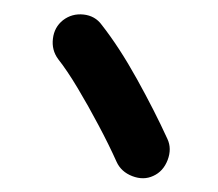

<svg xmlns="http://www.w3.org/2000/svg" viewBox="-20 -783 308 271"><path d="M68.8 -754.4Q81.5 -764.2 97.9 -762.5Q114.3 -760.7 123.5 -748Q148.4 -716.3 173.3 -671.4Q198.2 -626.5 216.3 -586.9Q222.7 -573.2 216.6 -557.1Q210.4 -541 196.3 -534.7Q182.6 -528.3 166.7 -534.4Q150.9 -540.5 144.5 -554.7Q133.8 -578.6 119.1 -606.2Q104.5 -633.8 89.6 -658.7Q74.7 -683.6 62 -699.7Q52.7 -712.4 54.7 -728.5Q56.6 -744.6 68.8 -754.4Z"/></svg>

Font: Mikhak-FD ExtraBold
Style: Regular
Weight: 800
Designer: Amin Abedi
Version: Version 3.2